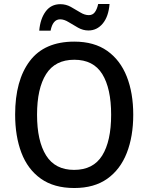

<svg xmlns="http://www.w3.org/2000/svg" viewBox="-20 -934 744 964"><path d="M649 -358Q649 -249 616.5 -166Q584 -83 518.5 -36.5Q453 10 353 10Q251 10 185 -37Q119 -84 87.5 -167Q56 -250 56 -359Q56 -530 129.5 -627.5Q203 -725 353 -725Q453 -725 518.5 -678.5Q584 -632 616.5 -549.5Q649 -467 649 -358ZM166 -358Q166 -226 211.5 -153.5Q257 -81 352 -81Q448 -81 493 -153Q538 -225 538 -358Q538 -490 493.5 -562Q449 -634 353 -634Q257 -634 211.5 -562Q166 -490 166 -358ZM177 -780Q182 -839 209 -876Q236 -913 283 -913Q311 -913 335.5 -899.5Q360 -886 382.5 -872Q405 -858 426 -858Q445 -858 456 -872.5Q467 -887 473 -914H530Q525 -851 496 -816Q467 -781 424 -781Q397 -781 372 -795Q347 -809 324.5 -823Q302 -837 282 -837Q245 -837 234 -780Z"/></svg>

Font: Noto Sans Sinhala UI SemiCondensed Medium
Style: Regular
Weight: 500
Width: 4
Designer: Jelle Bosma - Monotype Design Team
Foundry: Monotype Imaging Inc.
Version: Version 2.006; ttfautohint (v1.8.4.7-5d5b)